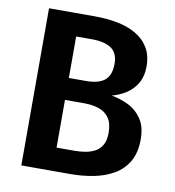

<svg xmlns="http://www.w3.org/2000/svg" viewBox="-79 -762 757 832"><g transform="rotate(10 300.0 -346.0)"><path d="M418 -204Q418 -246 401.8 -269.5Q385.5 -293 357 -302.8Q328.5 -312.5 292 -312.5H207V-102.5H286Q310.5 -102.5 334 -106.5Q357.5 -110.5 376.8 -121.2Q396 -132 407 -152Q418 -172 418 -204ZM391.5 -503.5Q391.5 -550.5 362.2 -571Q333 -591.5 276 -591.5H207V-409H282Q338 -409 364.8 -431.2Q391.5 -453.5 391.5 -503.5ZM560 -200.5Q560 -142 537.2 -103Q514.5 -64 475.5 -41.5Q436.5 -19 387.2 -9.5Q338 0 284.5 0H70V-691.5H272Q323 -691.5 369 -683Q415 -674.5 451.2 -654.2Q487.5 -634 508.8 -600Q530 -566 530 -515.5Q530 -473 512.2 -442.5Q494.5 -412 465.2 -393.2Q436 -374.5 402.5 -366Q440 -360 476.2 -342.8Q512.5 -325.5 536.2 -291.2Q560 -257 560 -200.5Z"/></g></svg>

Font: Fira Code Light SemiBold
Style: Regular
Weight: 600
Monospace: yes
Version: Version 5.002